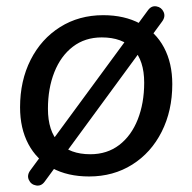

<svg xmlns="http://www.w3.org/2000/svg" viewBox="-20 -544 602 602"><path d="M42.9 -207.5Q42.9 -290.9 76.1 -356.5Q109.3 -422 168.5 -459.2Q227.7 -496.4 303.7 -496.4Q370.2 -496.4 419.2 -470.1Q468.2 -443.9 494.2 -395Q520.2 -346.1 520.2 -280.2Q520.2 -196.9 487 -131Q453.8 -65.1 394.6 -27.9Q335.4 9.3 259.4 9.3Q192.3 9.3 143.6 -17Q94.9 -43.3 68.9 -92.4Q42.9 -141.6 42.9 -207.5ZM432.1 -284.7Q432.1 -354.2 397.7 -390.5Q363.4 -426.7 299.1 -426.7Q246.5 -426.7 208.6 -397.7Q170.7 -368.7 150.5 -317.9Q130.3 -267.1 130.3 -203Q130.3 -132.9 164.7 -96.7Q199.1 -60.4 263.3 -60.4Q315.9 -60.4 353.8 -89.4Q391.7 -118.4 411.9 -169.5Q432.1 -220.6 432.1 -284.7ZM75.5 -10.5 443.9 -511.8Q454.7 -526.8 470.5 -524Q486.3 -521.3 493 -506.5Q499.7 -491.6 487.9 -476L120.2 25.3Q109.4 40.3 93.3 37.5Q77.1 34.8 70.4 19.9Q63.7 5.1 75.5 -10.5Z"/></svg>

Font: SN Pro Thin
Style: Italic
Weight: 200
Italic angle: -9°
Designer: Tobias Whetton
Foundry: Supernotes
Version: Version 1.003;Glyphs 3.3 (3324)